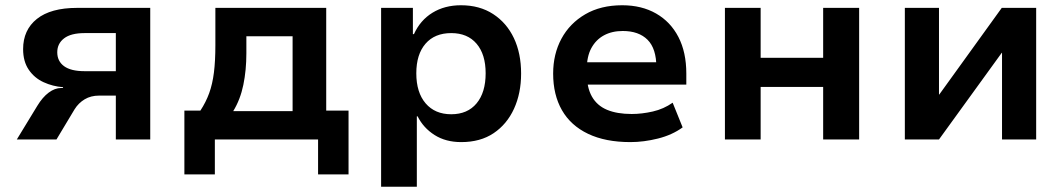

<svg xmlns="http://www.w3.org/2000/svg" viewBox="-20 -531 4052 731"><path d="M44 0 122 -128Q142 -161 165.5 -178.5Q189 -196 213 -196H220V-199Q181 -202 146 -218Q111 -234 89.5 -265.5Q68 -297 68 -344Q68 -417 120.5 -459Q173 -501 274 -501H552V0H421V-167H357Q326 -167 302.5 -153Q279 -139 264 -115L195 0ZM302 -260H421V-405H302Q250 -405 224 -385Q198 -365 198 -332Q198 -298 224 -279Q250 -260 302 -260Z M682 133V-110H743Q764 -142 776.5 -176.5Q789 -211 794.5 -255Q800 -299 800 -359V-501H1222V-110H1307V133H1191V0H798V133ZM868 -108H1094V-393H918V-328Q918 -264 906.5 -208Q895 -152 868 -108Z M1431 180V-501H1552V-401H1556Q1580 -454 1626.5 -482.5Q1673 -511 1735 -511Q1806 -511 1857.5 -477.5Q1909 -444 1936.5 -386Q1964 -328 1964 -251Q1964 -176 1937 -117Q1910 -58 1859.5 -24Q1809 10 1736 10Q1677 10 1634.5 -17Q1592 -44 1570 -88H1567V180ZM1698 -96Q1760 -96 1794.5 -137.5Q1829 -179 1829 -252Q1829 -324 1794.5 -364.5Q1760 -405 1698 -405Q1635 -405 1600 -364.5Q1565 -324 1565 -252Q1565 -179 1600.5 -137.5Q1636 -96 1698 -96Z M2380 10Q2285 10 2219 -21.5Q2153 -53 2119.5 -111.5Q2086 -170 2086 -251Q2086 -325 2117.5 -383.5Q2149 -442 2208 -476.5Q2267 -511 2349 -511Q2423 -511 2478 -479.5Q2533 -448 2563 -390Q2593 -332 2593 -251V-209H2193V-294H2494L2479 -275Q2479 -346 2445.5 -379.5Q2412 -413 2351 -413Q2310 -413 2279.5 -396.5Q2249 -380 2231.5 -348Q2214 -316 2214 -267V-253Q2214 -198 2233.5 -163.5Q2253 -129 2291 -113Q2329 -97 2385 -97Q2424 -97 2465.5 -106.5Q2507 -116 2541 -140L2579 -46Q2539 -17 2485 -3.5Q2431 10 2380 10Z M2740 0V-501H2876V-311H3114V-501H3251V0H3114V-200H2876V0Z M3425 0V-501H3555V-171H3556L3794 -501H3925V0H3795V-330H3794L3555 0Z"/></svg>

Font: Nunito Sans 7pt
Style: Bold
Weight: 700
Designer: Vernon Adams
Foundry: Vernon Adams
Version: Version 3.101;gftools[0.9.27]